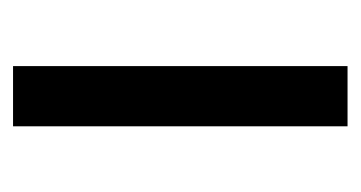

<svg xmlns="http://www.w3.org/2000/svg" viewBox="-146 -394 540 287"><g transform="rotate(90 123.5 -250.0)"><path d="M78.3 0V-500H168.3V0Z"/></g></svg>

Font: Funnel Sans
Style: Regular
Weight: 400
Designer: NORD ID, Kristian Moeller
Foundry: Dicotype
Version: Version 1.000